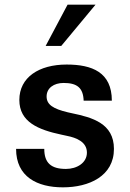

<svg xmlns="http://www.w3.org/2000/svg" viewBox="-20 -790 558 824"><path d="M49 -151C49 -31 140 14 250 14C362 14 469 -34 469 -151C469 -261 375 -286 289 -304L271 -308C208 -323 180 -341 180 -376C180 -412 211 -434 253 -434C311 -434 337 -413 339 -358H460C460 -480 375 -513 266 -513C147 -513 63 -458 63 -361C63 -266 145 -233 244 -212L267 -207C308 -199 353 -181 353 -135C353 -91 310 -65 263 -65C199 -65 170 -91 170 -151ZM390 -770H270L176 -593H243Z"/></svg>

Font: Perun SemiBold
Style: Regular
Weight: 600
Foundry: Copyright (c) Stefan Peev, Context Ltd, 2016
Version: Version 1.089